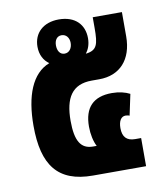

<svg xmlns="http://www.w3.org/2000/svg" viewBox="-71 -659 627 719"><g transform="rotate(-10 242.0 -299.0)"><path d="M225 0H427V-107H404C372 -107 357 -124 357 -157C357 -184 367 -200 384 -200C388 -200 395 -199 399 -197L416 -277C399 -286 375 -292 348 -292C277 -292 242 -255 242 -183C242 -154 248 -126 258 -107H244C198 -107 178 -140 178 -216C178 -303 207 -351 282 -351H311C389 -351 438 -403 438 -492V-584H327V-543C327 -480 321 -459 278 -454C288 -467 296 -485 296 -510C296 -561 263 -598 200 -598C141 -598 104 -563 104 -511C104 -480 117 -457 137 -443C69 -417 38 -335 38 -222C38 -72 92 0 225 0ZM200 -468C182 -468 173 -484 173 -504C173 -523 182 -538 200 -538C218 -538 229 -523 229 -504C229 -484 218 -468 200 -468Z"/></g></svg>

Font: Noto Sans Thai UI Cond ExtBd
Style: Regular
Weight: 800
Width: 3
Designer: Monotype Design Team
Foundry: Monotype Imaging Inc.
Version: Version 2.000